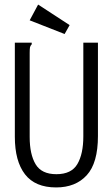

<svg xmlns="http://www.w3.org/2000/svg" viewBox="-20 -810 490 841"><path d="M226 11Q134 11 89.5 -46.5Q45 -104 45 -211V-623H119V-616Q113 -610 111.5 -603Q110 -596 110 -579V-210Q110 -134 136 -90.5Q162 -47 227 -47Q293 -47 319 -91.5Q345 -136 345 -213V-623H409V-214Q409 -96 360 -42.5Q311 11 226 11ZM263 -661 110 -721 147 -790 285 -700Z"/></svg>

Font: Inconsolata SemiCondensed
Style: Regular
Weight: 400
Width: 4
Monospace: yes
Designer: Raph Levien, Cyreal, Brenton Simpson
Foundry: Raph Levien, Cyreal, Google
Version: Version 3.001; ttfautohint (v1.8.2.53-6de2)